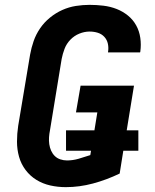

<svg xmlns="http://www.w3.org/2000/svg" viewBox="-20 -763 640 791"><path d="M251 8Q218 8 187 1Q156 -6 130 -22Q104 -38 85.5 -62.5Q67 -87 58.5 -117Q50 -147 50 -179.5Q50 -212 55 -245L104 -538Q109 -566 118.5 -593.5Q128 -621 145 -646Q162 -671 186 -690.5Q210 -710 237 -722Q264 -734 292.5 -738.5Q321 -743 349 -743Q378 -743 406.5 -739.5Q435 -736 460.5 -726Q486 -716 507 -699Q528 -682 541 -658.5Q554 -635 558 -607Q562 -579 558 -550Q558 -549 557.5 -548.5Q557 -548 557 -547H425Q425 -547 425 -547.5Q425 -548 425 -548Q428 -566 424.5 -582.5Q421 -599 410 -611Q399 -623 383 -628Q367 -633 349 -633Q328 -633 307 -624.5Q286 -616 270 -599.5Q254 -583 246 -562Q238 -541 234 -520L186 -227Q183 -212 182 -197.5Q181 -183 183 -169Q185 -155 190.5 -142.5Q196 -130 205.5 -120.5Q215 -111 228.5 -106.5Q242 -102 256 -102Q280 -102 304 -109Q328 -116 352 -124L355 -142H252V-226H369L381 -300H293L312 -410H532L502 -226H550V-142H488L473 -48Q419 -22 363 -7Q307 8 251 8Z"/></svg>

Font: Iosevka SS04 XBd Ex
Style: Italic
Weight: 800
Width: 7
Italic angle: -9°
Monospace: yes
Designer: Belleve Invis
Foundry: Belleve Invis
Version: Version 19.0.0; ttfautohint (v1.8.4)